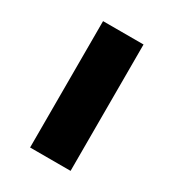

<svg xmlns="http://www.w3.org/2000/svg" viewBox="-118 -506 519 575"><g transform="rotate(30 142.0 -218.5)"><path d="M72 -437H212V0H72Z"/></g></svg>

Font: Synthetic
Style: Bold
Weight: 700
Designer: Santiago Orozco
Foundry: Typemade
Version: Version 2.000; ttfautohint (v1.8.4.7-5d5b)